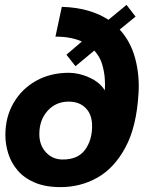

<svg xmlns="http://www.w3.org/2000/svg" viewBox="-20 -754 621 786"><path d="M228 12Q166 12 122.5 -6.5Q79 -25 52.5 -56Q26 -87 14 -125Q2 -163 2 -201Q2 -275 35.5 -332.5Q69 -390 127.5 -423Q186 -456 262 -456Q303 -456 346 -436.5Q389 -417 409 -384Q411 -405 409 -432Q407 -461 398 -491.5Q389 -522 366 -547L289 -483L252 -530L315 -584Q296 -593 269 -598.5Q242 -604 207 -604L233 -726Q295 -724 342 -710Q389 -696 424 -673L498 -734L535 -686L470 -633Q515 -584 533.5 -514.5Q552 -445 547 -371Q539 -235 493.5 -150.5Q448 -66 379 -27Q310 12 228 12ZM237 -101Q299 -101 328 -140.5Q357 -180 357 -238Q357 -285 331 -311.5Q305 -338 261 -338Q209 -338 175 -300.5Q141 -263 141 -205Q141 -160 168 -130.5Q195 -101 237 -101Z"/></svg>

Font: Atkinson Hyperlegible
Style: Bold Italic
Weight: 700
Italic angle: -12°
Designer: Elliott Scott, Megan Eiswerth, Linus Boman, Theodore Petrosky
Foundry: Braille Institute
Version: Version 1.006; ttfautohint (v1.8.3)